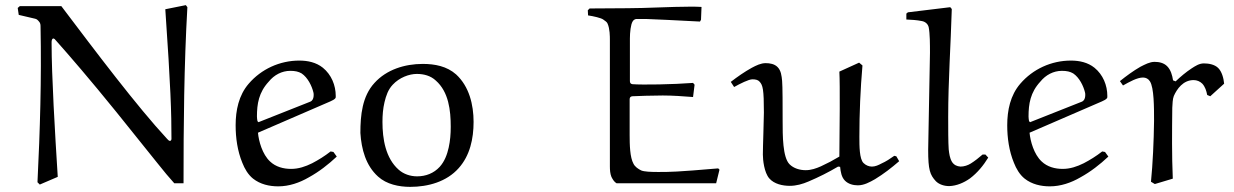

<svg xmlns="http://www.w3.org/2000/svg" viewBox="-20 -714 4806 748"><path d="M704 -694 624 -678C645 -374 648 -275 648 -173C648 -171 647 -165 642 -165C638 -165 634 -170 631 -173C514 -299 352 -514 219 -690H57L49 -683L53 -656C74 -651 116 -641 117 -641C123 -640 128 -635 132 -630C138 -624 138 -616 138 -608C142 -407 136 -205 126 -4L135 5L205 -25C194 -199 181 -418 181 -547C181 -553 181 -562 187 -564C191 -565 196 -559 199 -555C249 -499 331 -404 433 -278L592 -80C622 -42 636 -26 659 0H695C695 -227 697 -459 710 -686Z M1027 -396C1048 -422 1078 -438 1111 -438C1130 -438 1143 -435 1155 -428C1179 -412 1195 -379 1201 -354C1202 -351 1202 -347 1202 -344C1202 -328 1195 -320 1189 -318L987 -238L983 -242C982 -248 981 -254 981 -260C981 -309 988 -354 1027 -396ZM1267 -319C1274 -322 1284 -327 1287 -332C1288 -333 1288 -336 1288 -340C1288 -382 1271 -423 1238 -450C1212 -471 1179 -478 1146 -478C1070 -478 998 -445 949 -388C910 -343 898 -284 898 -226C898 -177 905 -126 924 -80C933 -57 946 -34 966 -18C994 4 1029 12 1064 12C1106 12 1147 -2 1183 -23C1223 -45 1259 -73 1292 -104L1279 -122L1268 -124C1245 -106 1221 -91 1196 -78C1170 -65 1143 -56 1114 -56C1084 -56 1054 -64 1032 -85C1002 -113 988 -164 985 -197Z M1478 -316C1484 -341 1492 -365 1510 -384C1536 -412 1574 -426 1604 -426C1631 -426 1658 -419 1678 -400C1728 -356 1736 -284 1736 -220C1736 -193 1734 -166 1728 -139C1722 -112 1712 -85 1693 -64C1670 -39 1639 -27 1605 -27C1578 -27 1552 -36 1533 -53C1482 -98 1470 -173 1470 -239C1470 -265 1472 -291 1478 -316ZM1578 14C1648 14 1720 -6 1767 -59C1811 -108 1825 -174 1825 -239C1825 -306 1808 -377 1757 -424C1721 -456 1674 -465 1627 -465C1557 -465 1486 -443 1439 -391C1391 -339 1384 -265 1384 -196C1388 -133 1405 -69 1453 -26C1486 4 1534 14 1578 14Z M2680 -336 2686 -384 2680 -391C2603 -385 2483 -383 2444 -386C2437 -387 2434 -391 2434 -398V-564C2434 -587 2437 -619 2445 -631C2448 -636 2453 -639 2458 -640H2498C2505 -640 2638 -634 2707 -630L2711 -637L2713 -687C2700 -688 2685 -688 2667 -688C2596 -688 2495 -682 2425 -682L2277 -681L2270 -674L2271 -654C2292 -651 2322 -644 2330 -638C2337 -633 2345 -628 2347 -622C2356 -602 2356 -572 2356 -558V-66C2356 -52 2357 -37 2362 -25C2367 -15 2373 -5 2382 0H2770L2783 -53L2778 -58C2614 -44 2591 -44 2544 -44C2516 -44 2490 -45 2478 -50C2466 -56 2454 -64 2448 -76C2434 -101 2433 -150 2433 -188V-327C2433 -334 2436 -338 2443 -339C2461 -340 2524 -342 2562 -342C2601 -342 2641 -339 2680 -336Z M3472 -105 3464 -107C3447 -95 3432 -85 3414 -77C3403 -71 3390 -65 3377 -65C3365 -65 3353 -70 3344 -79C3328 -95 3328 -145 3328 -181C3328 -273 3332 -366 3340 -459L3327 -470L3250 -435C3253 -381 3251 -212 3250 -104C3225 -89 3204 -78 3178 -66C3160 -58 3140 -51 3119 -51C3096 -51 3072 -58 3056 -74C3029 -101 3029 -185 3029 -244C3029 -296 3029 -379 3027 -399C3025 -419 3023 -439 3009 -453C2997 -465 2979 -468 2963 -468C2944 -468 2926 -459 2909 -450C2880 -434 2853 -415 2827 -395L2840 -375C2863 -388 2897 -405 2911 -405C2923 -405 2933 -403 2939 -396C2952 -382 2956 -366 2956 -275C2956 -246 2952 -145 2952 -112C2952 -91 2957 -42 2977 -19C2996 3 3029 10 3057 10C3082 10 3107 3 3130 -7C3170 -24 3208 -43 3245 -65L3253 -64C3255 -45 3258 -24 3272 -10C3285 3 3304 8 3322 8C3346 8 3368 -4 3389 -16C3422 -36 3453 -60 3483 -86Z M3808 -112C3793 -99 3778 -87 3762 -77C3751 -70 3736 -65 3722 -65C3708 -66 3697 -71 3689 -83C3680 -98 3678 -115 3676 -132C3674 -157 3674 -217 3674 -259C3674 -399 3684 -539 3688 -679L3682 -686L3517 -666L3511 -661V-638C3531 -637 3552 -636 3571 -632C3584 -630 3595 -621 3598 -608C3603 -584 3603 -541 3603 -508L3596 -130C3596 -52 3603 -33 3626 -8C3639 5 3659 11 3678 11C3707 10 3735 -2 3759 -19C3788 -41 3811 -69 3830 -100L3819 -112Z M4033 -396C4054 -422 4084 -438 4117 -438C4136 -438 4149 -435 4161 -428C4185 -412 4201 -379 4207 -354C4208 -351 4208 -347 4208 -344C4208 -328 4201 -320 4195 -318L3993 -238L3989 -242C3988 -248 3987 -254 3987 -260C3987 -309 3994 -354 4033 -396ZM4273 -319C4280 -322 4290 -327 4293 -332C4294 -333 4294 -336 4294 -340C4294 -382 4277 -423 4244 -450C4218 -471 4185 -478 4152 -478C4076 -478 4004 -445 3955 -388C3916 -343 3904 -284 3904 -226C3904 -177 3911 -126 3930 -80C3939 -57 3952 -34 3972 -18C4000 4 4035 12 4070 12C4112 12 4153 -2 4189 -23C4229 -45 4265 -73 4298 -104L4285 -122L4274 -124C4251 -106 4227 -91 4202 -78C4176 -65 4149 -56 4120 -56C4090 -56 4060 -64 4038 -85C4008 -113 3994 -164 3991 -197Z M4695 -339 4749 -388C4747 -410 4740 -435 4726 -449C4712 -463 4689 -467 4670 -467C4652 -467 4637 -457 4623 -448C4600 -433 4579 -415 4560 -397L4550 -401C4547 -421 4541 -442 4527 -456C4514 -469 4496 -473 4478 -473C4459 -473 4441 -463 4423 -454C4395 -438 4368 -418 4343 -398L4355 -381C4380 -395 4410 -412 4433 -412C4444 -412 4454 -407 4460 -397C4476 -372 4476 -296 4476 -243C4475 -163 4471 -76 4464 -6L4479 3L4549 -18C4545 -110 4546 -201 4547 -294C4548 -308 4548 -328 4553 -340C4565 -367 4589 -402 4630 -402C4643 -402 4655 -397 4664 -388C4675 -376 4680 -360 4683 -344Z"/></svg>

Font: Neo Euler
Style: Euler
Weight: 500
Designer: Hermann Zapf
Version: Version 000.002